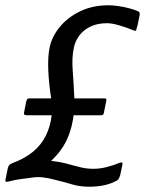

<svg xmlns="http://www.w3.org/2000/svg" viewBox="-20 -695 554 728"><path d="M318 13Q283 13 253 4Q223 -5 186 -14Q164 -20 142 -22.5Q120 -25 97 -21Q82 -19 59 -16Q36 -13 18 -8Q7 -5 3 -6Q-1 -7 1 -15Q3 -26 5.5 -37Q8 -48 10 -59Q12 -65 15 -69Q18 -73 26 -76Q74 -94 105 -119.5Q136 -145 153.5 -180Q171 -215 176 -258Q153 -258 129.5 -258Q106 -258 83 -258Q76 -258 73 -260Q70 -262 71 -267Q73 -278 75 -288Q77 -298 79 -308Q81 -317 83.5 -319.5Q86 -322 91 -322Q112 -322 132.5 -322Q153 -322 174 -322Q165 -380 163 -430Q161 -480 168 -514Q176 -555 206 -592Q236 -629 283.5 -652Q331 -675 391 -675Q407 -675 428.5 -672Q450 -669 470.5 -663.5Q491 -658 504 -652Q509 -650 509.5 -644.5Q510 -639 509 -635Q506 -623 504 -611Q502 -599 498 -587Q497 -580 494.5 -578.5Q492 -577 483 -581Q460 -591 432 -599Q404 -607 386 -607Q349 -607 322.5 -594Q296 -581 280.5 -560Q265 -539 260 -514Q252 -477 255.5 -430.5Q259 -384 262 -322Q291 -322 320 -322Q349 -322 377 -322Q382 -322 383 -319Q384 -316 382 -308Q380 -298 378 -288Q376 -278 374 -268Q373 -262 370.5 -260Q368 -258 362 -258Q336 -258 310.5 -258Q285 -258 259 -258Q258 -253 257.5 -248Q257 -243 256 -238Q248 -193 229 -156Q210 -119 174 -85Q209 -81 234.5 -74Q260 -67 284 -61Q308 -55 334 -55Q361 -55 388.5 -62.5Q416 -70 434 -78Q440 -80 443 -78.5Q446 -77 444 -70L436 -32Q433 -21 429.5 -16.5Q426 -12 424 -11Q401 2 374.5 7.5Q348 13 318 13Z"/></svg>

Font: Glory Medium
Style: Italic
Weight: 500
Italic angle: -12°
Version: Version 1.011